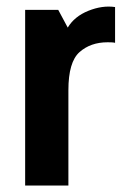

<svg xmlns="http://www.w3.org/2000/svg" viewBox="-20 -574 376 594"><path d="M57.8 0H191.6V-295Q191.6 -382.2 225.9 -412.7Q260.2 -443.2 312.8 -443.2Q318.4 -443.2 324.4 -443Q330.4 -442.8 336 -441.6V-552.2Q296.6 -558 253.4 -540.6Q210.2 -523.2 189.6 -488.6L160.2 -543.4H57.8Z"/></svg>

Font: Secuela Light
Style: Regular
Weight: 300
Designer: Fernando Haro
Foundry: deFharo
Version: Version 1.708